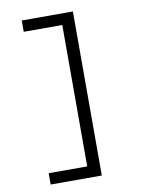

<svg xmlns="http://www.w3.org/2000/svg" viewBox="-97 -828 793 1035"><g transform="rotate(-10 300.0 -311.0)"><path d="M375 -760V138H95V76H306V-698H95V-760Z"/></g></svg>

Font: Lilex
Style: Regular
Weight: 400
Monospace: yes
Designer: Mike Abbink, Paul van der Laan, Pieter van Rosmalen, Mikhael Khrustik
Foundry: Mikhael Khrustik
Version: Version 2.510